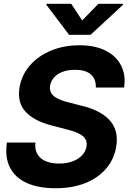

<svg xmlns="http://www.w3.org/2000/svg" viewBox="-20 -974 672 1004"><path d="M269.5 10.3Q181.6 10.3 120.8 -16.8Q60.1 -43.9 32.5 -97.2Q4.9 -150.4 16.1 -228.5H165Q161.1 -192.4 175.8 -167.7Q190.4 -143.1 219.7 -130.9Q249 -118.7 289.1 -118.7Q328.1 -118.7 359.1 -130.1Q390.1 -141.6 409.2 -161.9Q428.2 -182.1 432.6 -208.5Q436.5 -232.9 425 -249.5Q413.6 -266.1 387.7 -277.8Q361.8 -289.6 323.7 -298.8L248 -318.4Q159.7 -341.3 114.5 -388.9Q69.3 -436.5 82 -517.1Q93.8 -583.5 137.5 -633.1Q181.2 -682.6 248.3 -710Q315.4 -737.3 395.5 -737.3Q476.1 -737.3 531.7 -709.5Q587.4 -681.6 613 -631.8Q638.7 -582 628.9 -516.1H481Q482.9 -560.5 455.3 -584.7Q427.7 -608.9 372.6 -608.9Q335 -608.9 307.1 -598.4Q279.3 -587.9 262.9 -569.3Q246.6 -550.8 242.2 -526.9Q238.8 -507.8 245.1 -493.2Q251.5 -478.5 265.9 -468Q280.3 -457.5 300.3 -450.2Q320.3 -442.9 342.8 -437.5L405.3 -421.4Q450.7 -411.1 487.5 -393.1Q524.4 -375 549.6 -349.4Q574.7 -323.7 585 -288.6Q595.2 -253.4 587.9 -208Q576.7 -141.1 534.9 -92.3Q493.2 -43.5 426 -16.6Q358.9 10.3 269.5 10.3ZM352.5 -954.1 409.7 -867.2 494.6 -954.1H624L623 -948.7L453.6 -792H341.3L222.7 -948.7L223.6 -954.1Z"/></svg>

Font: Inter Tight
Style: Bold Italic
Weight: 700
Italic angle: -9.39999°
Designer: Rasmus Andersson
Foundry: rsms
Version: Version 3.004